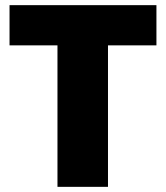

<svg xmlns="http://www.w3.org/2000/svg" viewBox="-20 -725 644 745"><path d="M17 -705H587V-549H399V0H203V-549H17Z"/></svg>

Font: Parkinsans ExtraBold
Style: Regular
Weight: 800
Designer: Red Stone, Indian Type Foundry
Foundry: Indian Type Foundry
Version: Version 1.000